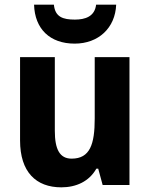

<svg xmlns="http://www.w3.org/2000/svg" viewBox="-20 -793 643 823"><path d="M478 -773H392C386 -722 345 -709 301 -709C250 -709 216 -720 211 -773H126C129 -669 194 -606 300 -606C402 -606 474 -673 478 -773ZM535 -548H386V-285C386 -175 366 -113 287 -113C236 -113 215 -153 215 -232V-548H66V-191C66 -56 134 10 243 10C306 10 362 -15 393 -70H401L420 0H535Z"/></svg>

Font: Noto Sans Armenian SemiCondensed Medium
Style: Regular
Weight: 500
Width: 4
Designer: Monotype Design Team
Foundry: Monotype Imaging Inc.
Version: Version 2.008